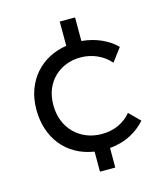

<svg xmlns="http://www.w3.org/2000/svg" viewBox="-99 -622 673 787"><g transform="rotate(-15 237.5 -228.5)"><path d="M293 -447Q337 -443 374.5 -426.5Q412 -410 439 -383L397 -327Q375 -353 342 -368Q309 -383 271 -383Q239 -383 210.5 -372Q182 -361 160.5 -340.5Q139 -320 126.5 -290.5Q114 -261 114 -223Q114 -186 126 -155.5Q138 -125 160 -103Q182 -81 211.5 -69Q241 -57 276 -57Q317 -57 349 -72.5Q381 -88 401 -113L446 -68Q420 -38 382 -18Q344 2 293 7V90H228V5Q184 -2 149.5 -21.5Q115 -41 91 -71Q67 -101 54.5 -139.5Q42 -178 42 -222Q42 -269 56 -307Q70 -345 95 -373.5Q120 -402 154 -420Q188 -438 228 -444V-547H293Z"/></g></svg>

Font: Tilda Sans
Style: Regular
Weight: 400
Designer: ParaType Ltd
Foundry: ParaType Ltd
Version: Version 1.009